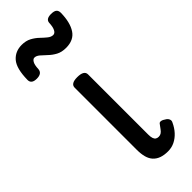

<svg xmlns="http://www.w3.org/2000/svg" viewBox="-302 -831 875 875"><g transform="rotate(-45 136.0 -393.0)"><path d="M190 17Q165 17 147 10.5Q129 4 117 -9Q105 -22 99.5 -42Q94 -62 94 -90V-489Q94 -502 104.5 -508.5Q115 -515 136 -515Q158 -515 169 -508.5Q180 -502 180 -489V-101Q180 -86 183 -77Q186 -68 192 -64Q198 -60 207 -60Q216 -60 223 -64.5Q230 -69 236.5 -78Q243 -87 252 -99Q256 -105 265 -103.5Q274 -102 285 -94Q294 -89 298 -80Q302 -71 297 -62Q286 -38 270 -20.5Q254 -3 234 7Q214 17 190 17ZM195 -645Q167 -645 147.5 -655.5Q128 -666 113 -680.5Q98 -695 85.5 -705.5Q73 -716 61 -716Q52 -716 45 -704Q38 -692 37 -666Q36 -653 27 -646.5Q18 -640 1 -640Q-33 -640 -33 -666Q-32 -739 -6.5 -768.5Q19 -798 61 -798Q88 -798 107.5 -787.5Q127 -777 141.5 -763Q156 -749 169 -738.5Q182 -728 195 -728Q206 -728 213 -741.5Q220 -755 221 -781Q223 -803 255 -803Q275 -803 283 -796Q291 -789 291 -775Q290 -714 267.5 -679.5Q245 -645 195 -645Z"/></g></svg>

Font: Playwrite PE
Style: Regular
Weight: 400
Designer: Veronika Burian, José Scaglione
Foundry: TypeTogether
Version: Version 1.002